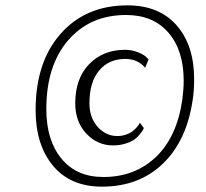

<svg xmlns="http://www.w3.org/2000/svg" viewBox="-20 -683 769 717"><path d="M700 -313Q678 -158 588.5 -72Q499 14 361 14Q243 14 178 -64Q113 -142 113 -272Q113 -451 206.5 -557Q300 -663 456 -663Q574 -663 639.5 -588.5Q705 -514 705 -387Q705 -346 700 -313ZM661 -312Q666 -352 666 -381Q666 -495 609 -561Q552 -627 451 -627Q316 -627 234.5 -532.5Q153 -438 153 -276Q153 -159 209.5 -90.5Q266 -22 366 -22Q484 -22 562.5 -97Q641 -172 661 -312ZM522 -430Q494 -463 448 -463Q387 -463 350.5 -420Q314 -377 314 -297Q314 -244 344.5 -209.5Q375 -175 418 -175Q435 -175 450 -180Q465 -185 474.5 -192.5Q484 -200 490.5 -207.5Q497 -215 500 -220L502 -225L517 -205Q516 -202 514 -198Q512 -194 503 -182.5Q494 -171 482.5 -162.5Q471 -154 449.5 -147Q428 -140 402 -140Q344 -140 302.5 -184Q261 -228 261 -297Q261 -390 313 -443.5Q365 -497 447 -497Q473 -497 495 -488Q517 -479 526 -470L535 -461Z"/></svg>

Font: Arsenal
Style: Italic
Weight: 400
Italic angle: -9.10001°
Designer: Andrij Shevchenko
Foundry: Stairsfor
Version: Version 2.001;PS 002.001;hotconv 1.0.88;makeotf.lib2.5.64775